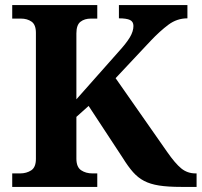

<svg xmlns="http://www.w3.org/2000/svg" viewBox="-20 -734 792 754"><path d="M28 0V-53H59Q84 -53 102.5 -65Q121 -77 121 -110V-605Q121 -637 104 -649Q87 -661 62 -661H28V-714H362V-661H337Q312 -661 296 -648.5Q280 -636 280 -603V-344L444 -529Q476 -564 490 -587.5Q504 -611 504 -632Q504 -649 490.5 -655.5Q477 -662 447 -662V-714H716V-662Q675 -662 641.5 -637Q608 -612 572 -574L434 -427L636 -138Q668 -92 692 -72.5Q716 -53 748 -53H752V0H692Q639 0 604.5 -5.5Q570 -11 546 -23.5Q522 -36 502.5 -58Q483 -80 462 -114L328 -318L280 -275V-111Q280 -78 298.5 -65.5Q317 -53 343 -53H362V0Z"/></svg>

Font: Noto Serif Ethiopic
Style: Bold
Weight: 700
Designer: Monotype Design Team
Foundry: Monotype Imaging Inc.
Version: Version 2.102; ttfautohint (v1.8.4.7-5d5b)